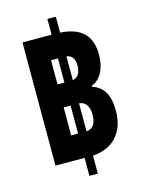

<svg xmlns="http://www.w3.org/2000/svg" viewBox="-122 -835 739 968"><g transform="rotate(-15 247.5 -350.5)"><path d="M70 -35H222V59H266V-35C372 -41 436 -112 436 -224C436 -302 412 -351 351 -372V-377C397 -392 427 -447 427 -518C427 -619 375 -670 266 -677V-760H222V-678H70ZM186 -428V-554H222V-428ZM308 -495C308 -455 293 -433 266 -429V-553C294 -549 308 -529 308 -495ZM186 -162V-308H222V-162ZM317 -236C317 -189 300 -164 266 -162V-308C299 -305 317 -279 317 -236Z"/></g></svg>

Font: Noto Sans Thai ExtCond Blk
Style: Regular
Weight: 900
Width: 2
Designer: Monotype Design Team
Foundry: Monotype Imaging Inc.
Version: Version 2.002